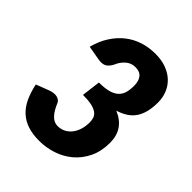

<svg xmlns="http://www.w3.org/2000/svg" viewBox="-206 -860 993 993"><g transform="rotate(45 290.0 -364.0)"><path d="M354 -736Q400.5 -736 435.5 -722.5Q470.5 -709 494 -686Q517.5 -663 529.5 -632.5Q541.5 -602 541.5 -568Q541.5 -528 533.8 -497.8Q526 -467.5 510.8 -445.5Q495.5 -423.5 472.2 -408.8Q449 -394 418.5 -384.5Q513.5 -345.5 513.5 -244.5Q513.5 -182 490.8 -134.8Q468 -87.5 430.8 -55.8Q393.5 -24 345.5 -8Q297.5 8 246.5 8Q199.5 8 163.5 -3.5Q127.5 -15 100.8 -39Q74 -63 56.5 -99.5Q39 -136 28.5 -186L98.5 -213Q112 -218 124.5 -219.5Q137 -221 147.2 -218.8Q157.5 -216.5 165 -210.8Q172.5 -205 176 -196Q192.5 -156 213 -134.8Q233.5 -113.5 260 -113.5Q284.5 -113.5 304 -124Q323.5 -134.5 337 -152.2Q350.5 -170 357.5 -193.8Q364.5 -217.5 364.5 -244Q364.5 -261 359.8 -275Q355 -289 341.2 -299.2Q327.5 -309.5 303 -315Q278.5 -320.5 239 -320.5L252 -424Q294 -424 321.5 -431.5Q349 -439 364.8 -453.8Q380.5 -468.5 386.8 -490Q393 -511.5 393 -540Q393 -575 377.8 -594.5Q362.5 -614 329.5 -614Q299.5 -614 277 -594.5Q254.5 -575 243 -546.5Q229.5 -520 212 -511Q194.5 -502 164.5 -507.5L87.5 -521Q102 -575 128 -615.2Q154 -655.5 188.8 -682.5Q223.5 -709.5 265.5 -722.8Q307.5 -736 354 -736Z"/></g></svg>

Font: Lato Black
Style: Italic
Weight: 900
Italic angle: -7°
Designer: Lukasz Dziedzic
Foundry: tyPoland Lukasz Dziedzic
Version: Version 2.007; 2014-02-27